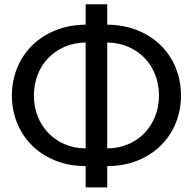

<svg xmlns="http://www.w3.org/2000/svg" viewBox="-20 -794 876 872"><path d="M467 -682Q544.5 -681 606.5 -655.5Q668.5 -630 712 -586.2Q755.5 -542.5 778.8 -484.2Q802 -426 802 -360.5Q802 -294.5 778.8 -236.5Q755.5 -178.5 712 -134.8Q668.5 -91 606.5 -65.5Q544.5 -40 467 -39.5V57H369V-39.5Q291.5 -40 229.5 -65.5Q167.5 -91 124 -134.8Q80.5 -178.5 57.2 -236.5Q34 -294.5 34 -360.5Q34 -426 57.5 -484.2Q81 -542.5 124.5 -586.2Q168 -630 230 -655.5Q292 -681 369 -682V-774.5H467ZM134 -360.5Q134 -311 150.5 -267.8Q167 -224.5 197.8 -191.8Q228.5 -159 271.8 -139.8Q315 -120.5 369 -120V-601Q315 -600 271.8 -580.8Q228.5 -561.5 197.8 -529Q167 -496.5 150.5 -453Q134 -409.5 134 -360.5ZM702 -360.5Q702 -409.5 685.5 -453Q669 -496.5 638.2 -529Q607.5 -561.5 564 -580.8Q520.5 -600 467 -601V-120Q520.5 -120.5 564 -139.8Q607.5 -159 638.2 -191.8Q669 -224.5 685.5 -267.8Q702 -311 702 -360.5Z"/></svg>

Font: Lato Medium
Style: Regular
Weight: 500
Designer: Lukasz Dziedzic
Foundry: tyPoland Lukasz Dziedzic
Version: Version 2.006; 2014-01-15